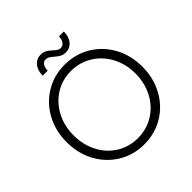

<svg xmlns="http://www.w3.org/2000/svg" viewBox="-227 -1064 1252 1252"><g transform="rotate(-45 399.5 -438.0)"><path d="M50.8 -360.4Q50.8 -463.9 96.2 -547.9Q141.6 -631.8 220.9 -679.7Q300.3 -727.5 397.9 -727.5Q497.1 -727.5 577.1 -679.7Q657.2 -631.8 702.9 -547.9Q748.5 -463.9 748.5 -359.9Q748.5 -256.3 702.9 -172.1Q657.2 -87.9 577.4 -40Q497.6 7.8 399.4 7.8Q301.8 7.8 221.9 -40.3Q142.1 -88.4 96.4 -172.4Q50.8 -256.3 50.8 -360.4ZM685.1 -360.4Q685.1 -448.2 647.2 -518.8Q609.4 -589.4 543.7 -629.4Q478 -669.4 397.9 -669.4Q319.3 -669.4 254.4 -629.4Q189.5 -589.4 151.9 -518.8Q114.3 -448.2 114.3 -360.4Q114.3 -272 151.4 -201.2Q188.5 -130.4 253.4 -90.3Q318.4 -50.3 397.9 -50.3Q479 -50.3 544.4 -90.6Q609.9 -130.9 647.5 -201.9Q685.1 -272.9 685.1 -360.4ZM334 -884.3Q358.4 -884.8 374.8 -875.2Q391.1 -865.7 411.1 -847.7Q426.3 -834 435.8 -827.9Q445.3 -821.8 457 -821.8Q478.5 -821.8 490.7 -839.6Q502.9 -857.4 502.9 -884.3H547.9Q548.3 -854 537.8 -829.8Q527.3 -805.7 507.3 -791.7Q487.3 -777.8 460.4 -777.8Q439 -777.8 423.1 -786.6Q407.2 -795.4 387.2 -812.5Q370.6 -826.7 359.6 -833.3Q348.6 -839.8 335.4 -839.4Q316.4 -839.8 304.9 -823Q293.5 -806.2 293.5 -777.8H247.1Q247.1 -809.1 258.3 -833.5Q269.5 -857.9 289.1 -871.3Q308.6 -884.8 334 -884.3Z"/></g></svg>

Font: Reddit Sans Light
Style: Regular
Weight: 300
Designer: Stephen Hutchings
Foundry: Reddit
Version: Version 1.013